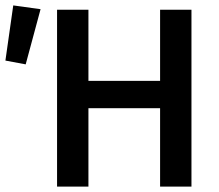

<svg xmlns="http://www.w3.org/2000/svg" viewBox="-36 -690 811 710"><path d="M175 0V-654H291V-391H556V-654H672V0H556V-290H291V0ZM-16 -466 13 -670 114 -656 59 -452Z"/></svg>

Font: Processing Sans Pro Semibold
Style: Regular
Weight: 600
Designer: Paul D. Hunt
Foundry: Adobe Systems Incorporated
Version: Version 2.020;PS 2.000;hotconv 1.0.86;makeotf.lib2.5.63406